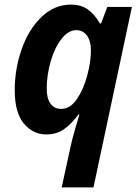

<svg xmlns="http://www.w3.org/2000/svg" viewBox="-20 -574 604 834"><path d="M286 65Q292 36 306 -12.5Q320 -61 325 -77H321Q291 -36 258.5 -13Q226 10 181 10Q123 10 83.5 -37.5Q44 -85 44 -182Q44 -274 74 -360Q104 -446 160 -500Q216 -554 288 -554Q332 -554 361.5 -533Q391 -512 414 -472H419L446 -544H553L386 240H248ZM375 -355Q375 -395 358 -419Q341 -443 311 -443Q277 -443 247.5 -405.5Q218 -368 200.5 -308.5Q183 -249 183 -189Q183 -146 199.5 -123.5Q216 -101 246 -101Q285 -101 314 -143.5Q343 -186 359 -246.5Q375 -307 375 -355Z"/></svg>

Font: Noto Sans Display
Style: Bold Italic
Weight: 700
Italic angle: -12°
Designer: Monotype Design team
Foundry: Monotype Imaging Inc.
Version: Version 1.000